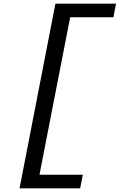

<svg xmlns="http://www.w3.org/2000/svg" viewBox="-20 -821 660 1041"><path d="M86 200H414.5L429 126.5H194L360.5 -727.5H595L609 -801H280.5Z"/></svg>

Font: Monaspace Argon
Style: Italic
Weight: 400
Italic angle: -11°
Designer: Riley Cran & the Lettermatic Team
Foundry: Lettermatic
Version: Version 1.101 (Monaspace Argon)